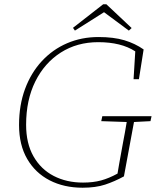

<svg xmlns="http://www.w3.org/2000/svg" viewBox="-20 -863 728 897"><path d="M69 -279Q69 -372 97 -447.5Q125 -523 175.5 -577.5Q226 -632 293.5 -661Q361 -690 440 -690Q511 -690 561 -675Q611 -660 651 -632L629 -493H604L612 -623Q546 -666 439 -666Q340 -666 264 -617.5Q188 -569 145 -482.5Q102 -396 102 -280Q102 -193 136.5 -132.5Q171 -72 231 -41Q291 -10 368 -10Q415 -10 452 -20Q489 -30 529 -52L537 -99Q545 -147 554.5 -195.5Q564 -244 572 -293L453 -297L458 -320H688L683 -297L606 -293L559 -39Q515 -15 471 -0.5Q427 14 366 14Q279 14 212 -20.5Q145 -55 107 -120.5Q69 -186 69 -279ZM477 -843 595 -732 582 -720 466 -806 330 -720 321 -733 462 -843Z"/></svg>

Font: Source Serif 4 SmText ExtraLight
Style: Italic
Weight: 200
Italic angle: -12°
Designer: Frank Grießhammer
Foundry: Adobe
Version: Version 4.005;hotconv 1.1.0;makeotfexe 2.6.0